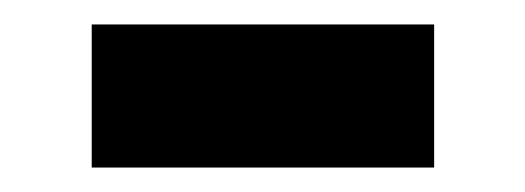

<svg xmlns="http://www.w3.org/2000/svg" viewBox="-20 -434 429 157"><path d="M55 -414H335V-297H55Z"/></svg>

Font: Freesentation 8 ExtraBold
Style: Regular
Weight: 800
Designer: glyphs from Roboto by Christian Robertson / Hangul glyphs from Noto Sans CJK(Source Han Sans) by Jang Soo-young and Kang
Foundry: PT&
Version: Version 2.001